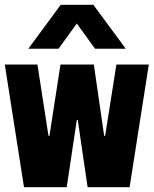

<svg xmlns="http://www.w3.org/2000/svg" viewBox="-20 -780 640 800"><path d="M80 0 0 -511H136L182 -214H186L232 -511H371L414 -214H418L465 -511H600L520 0H345L304 -280H300L258 0ZM98 -577 233 -760H369L504 -577H376L261 -736H339L224 -577Z"/></svg>

Font: Chivo Mono ExtraBold
Style: Regular
Weight: 800
Monospace: yes
Designer: Hector Gatti
Foundry: Omnibus-Type
Version: Version 1.008